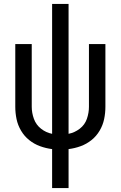

<svg xmlns="http://www.w3.org/2000/svg" viewBox="-20 -755 616 980"><path d="M246 205H330V6Q362 2 392 -9Q422 -20 447 -40Q472 -60 488.5 -88Q505 -116 511.5 -147Q518 -178 518 -210V-530H434V-210Q434 -179 423.5 -148.5Q413 -118 387 -98Q361 -78 330 -72V-735H246V-72Q215 -78 189.5 -98Q164 -118 153 -148.5Q142 -179 142 -210V-530H58V-210Q58 -178 64.5 -147Q71 -116 87.5 -88Q104 -60 129 -40Q154 -20 184 -9Q214 2 246 6Z"/></svg>

Font: Iosevka SS01 Extended
Style: Regular
Weight: 400
Width: 7
Monospace: yes
Designer: Belleve Invis
Foundry: Belleve Invis
Version: Version 3.4.7; ttfautohint (v1.8.3)